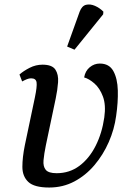

<svg xmlns="http://www.w3.org/2000/svg" viewBox="-20 -828 591 858"><path d="M200 10Q133 10 106.5 -15Q80 -40 80 -82.5Q80 -125 91 -179L136 -393Q146 -441 143.5 -459.5Q141 -478 119 -478Q110 -478 100 -474Q90 -470 79 -464L67 -495Q85 -511 112.5 -525Q140 -539 170 -539Q213 -539 227.5 -517Q242 -495 239.5 -460.5Q237 -426 229 -388L185 -179Q177 -140 174.5 -112Q172 -84 184.5 -69Q197 -54 233 -54Q291 -54 335 -87Q379 -120 407.5 -176.5Q436 -233 446 -303Q454 -359 440 -396.5Q426 -434 402 -455Q378 -476 356 -482Q361 -511 381 -527.5Q401 -544 426 -544Q468 -544 486.5 -510.5Q505 -477 506.5 -424Q508 -371 499 -310Q491 -250 466 -193Q441 -136 402 -90Q363 -44 312 -17Q261 10 200 10ZM313 -606 280 -620 336 -776Q346 -802 364.5 -806.5Q383 -811 404 -802Q425 -793 442 -776L441 -764Z"/></svg>

Font: NotoSerif-Italic
Style: Regular
Weight: 400
Italic angle: -12°
Designer: Monotype Design Team
Foundry: Monotype Imaging Inc.
Version: Version 2.007; ttfautohint (v1.8) -l 8 -r 50 -G 200 -x 14 -D